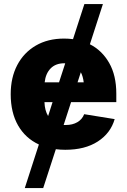

<svg xmlns="http://www.w3.org/2000/svg" viewBox="-20 -748 641 972"><path d="M105.5 204.1 176.8 -16.6Q108.9 -47.9 71.5 -113Q34.2 -178.2 34.2 -271Q34.2 -355.5 67.4 -418.7Q100.6 -481.9 161.4 -517.3Q222.2 -552.7 304.2 -552.7Q327.6 -552.7 349.6 -549.8L407.2 -727.5H501L435.1 -523.9Q496.6 -492.7 532.7 -429.4Q568.8 -366.2 568.8 -273.9V-231H339.8L302.2 -115.2Q307.6 -115.2 313.5 -115.2Q347.2 -115.2 371.6 -129.4Q396 -143.6 406.2 -169.9L560.5 -145Q540 -73.7 475.1 -31.7Q410.2 10.3 310.5 10.3Q285.6 10.3 262.7 7.3L198.7 204.1ZM278.8 -331.1 310.1 -427.2Q308.1 -427.7 305.7 -427.7Q261.7 -427.7 236.3 -401.6Q210.9 -375.5 206.1 -331.1ZM223.6 -160.6 246.1 -231H205.1Q206.5 -188.5 223.6 -160.6ZM389.2 -382.3 372.6 -331.1H403.8Q400.4 -360.8 389.2 -382.3Z"/></svg>

Font: Inter Extra Bold
Style: Regular
Weight: 800
Designer: Rasmus Andersson
Foundry: rsms
Version: Version 4.000;git-3c8e0fc